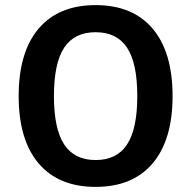

<svg xmlns="http://www.w3.org/2000/svg" viewBox="-20 -726 746 751"><path d="M655 -350Q655 -179 577 -87Q499 5 354 5Q209 5 131 -87Q53 -179 53 -350Q53 -522 131 -614Q209 -706 354 -706Q499 -706 577 -614Q655 -522 655 -350ZM191 -350Q191 -222 231 -161Q271 -100 354 -100Q437 -100 477 -161Q517 -222 517 -350Q517 -479 477 -539.5Q437 -600 354 -600Q271 -600 231 -539.5Q191 -479 191 -350Z"/></svg>

Font: Montserrat arm2 Medium
Style: Regular
Weight: 500
Designer: Julieta Ulanovsky
Foundry: Julieta Ulanovsky
Version: Version 6.000